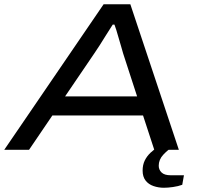

<svg xmlns="http://www.w3.org/2000/svg" viewBox="-34 -707 941 906"><path d="M-14 0 455 -687H581L810 0H694L641 -162H213L103 0ZM273 -252H613L547 -455Q544 -467 538 -486.5Q532 -506 526 -527.5Q520 -549 514.5 -566.5Q509 -584 506 -591H498Q484 -570 467.5 -543Q451 -516 435.5 -492Q420 -468 411 -455ZM739 179Q714 179 690.5 171Q667 163 653 145Q639 127 639 98Q639 71 649 50.5Q659 30 676.5 13.5Q694 -3 716 -17H781L780 -13Q758 0 736.5 23Q715 46 715 75Q715 94 728.5 107Q742 120 771 120H834L826 165Q807 172 782.5 175.5Q758 179 739 179Z"/></svg>

Font: Archivo Expanded
Style: Italic
Weight: 400
Width: 7
Italic angle: -10°
Designer: Hector Gatti
Foundry: Omnibus-Type
Version: Version 2.001